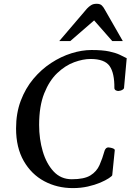

<svg xmlns="http://www.w3.org/2000/svg" viewBox="-20 -969 683 1004"><path d="M360.8 14.6Q278.8 14.6 211.4 -21.5Q144 -57.6 104 -127.4Q64 -197.3 64 -297.4Q64 -377 88.4 -441.9Q112.8 -506.8 154.3 -556.4Q195.8 -606 247.3 -639.6Q298.8 -673.3 353.5 -690.4Q408.2 -707.5 458.5 -707.5Q516.1 -707.5 551 -700Q585.9 -692.4 606.7 -682.4Q627.4 -672.4 642.6 -664.6L628.9 -513.2Q629.4 -505.9 623.3 -501.5Q617.2 -497.1 610.1 -495.1Q603 -493.2 599.1 -493.2Q592.8 -493.2 586.2 -496.3Q579.6 -499.5 578.1 -507.3Q579.1 -586.9 553 -623.8Q526.9 -660.6 453.6 -660.6Q414.1 -660.6 367.7 -643.6Q321.3 -626.5 279.5 -586.9Q237.8 -547.4 211.2 -480.7Q184.6 -414.1 184.6 -315.4Q184.6 -242.2 203.6 -177.5Q222.7 -112.8 260.5 -72.3Q298.3 -31.7 355.5 -31.7Q420.4 -31.7 452.9 -51.8Q485.4 -71.8 500.5 -106Q515.6 -140.1 527.3 -182.1Q533.7 -198.2 546.9 -198.2Q550.8 -198.2 558.8 -196.5Q566.9 -194.8 573.7 -191.7Q580.6 -188.5 580.1 -183.1L566.9 -52.7Q565.4 -47.9 548.8 -36.9Q532.2 -25.9 504.2 -13.9Q476.1 -2 439.5 6.3Q402.8 14.6 360.8 14.6ZM290 -754.4 435.1 -924.3Q444.8 -934.6 456.3 -941.9Q467.8 -949.2 485.4 -949.2Q503.4 -949.2 512.2 -940.7Q521 -932.1 527.3 -919.9L622.1 -754.4H566.9L472.2 -862.3L347.7 -754.4Z"/></svg>

Font: Gelasio
Style: Italic
Weight: 400
Italic angle: -8.5°
Designer: Eben Sorkin
Foundry: Eben Sorkin
Version: Version 1.008